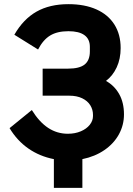

<svg xmlns="http://www.w3.org/2000/svg" viewBox="-20 -750 640 923"><path d="M26 -134 133 -221Q169 -163 211.8 -135Q254.5 -107 306 -107Q341 -107 368.5 -118.8Q396 -130.5 411.5 -150Q427 -169.5 427 -192V-198Q427 -223 414 -244Q401 -265 375.2 -277.5Q349.5 -290 313 -290H185V-420H307Q362 -420 387 -440Q412 -460 412 -503V-525Q412 -562 386 -581Q360 -600 309 -600Q255 -600 221 -579.2Q187 -558.5 163 -512L49 -583Q92 -658 155.5 -694Q219 -730 309 -730Q387 -730 443.5 -704.8Q500 -679.5 530 -632Q560 -584.5 560 -519Q560 -467 541 -426.2Q522 -385.5 489.5 -361Q529.5 -339 552.8 -298Q576 -257 576 -200Q576 -149 551.8 -104.5Q527.5 -60 482.2 -28.8Q437 2.5 376 15V153H239V15Q170.5 1.5 116.5 -36Q62.5 -73.5 26 -134Z"/></svg>

Font: JuliaMono Black
Style: Regular
Weight: 900
Monospace: yes
Designer: cormullion
Foundry: corm
Version: Version 0.054; ttfautohint (v1.8.4)